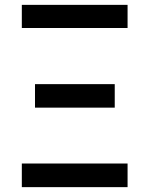

<svg xmlns="http://www.w3.org/2000/svg" viewBox="-20 -770 630 790"><path d="M69.8 -750H504.9V-654.8H69.8ZM124 -423.8H452.1V-327.1H124ZM69.8 -97.2H504.9V0H69.8Z"/></svg>

Font: Oakes Grotesk
Style: Medium
Weight: 500
Designer: Samuel Oakes
Foundry: Samuel Oakes
Version: Version 1.0 | wf-rip DC20170320